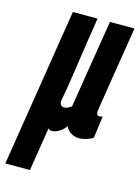

<svg xmlns="http://www.w3.org/2000/svg" viewBox="-164 -609 644 884"><g transform="rotate(15 158.0 -167.0)"><path d="M-49 210 70.9 -544H188.6Q179.9 -490.3 172.5 -440.9Q165 -391.4 158.6 -347.1Q152.2 -302.8 146.4 -264.1Q140.5 -225.4 135.1 -192.9Q129.6 -160.3 124.7 -134.3Q124 -123.4 129.1 -116.3Q134.1 -109.2 144.9 -109.2Q150.4 -109.2 155.7 -110.6Q161 -112 167.4 -115.5Q173.8 -119 179.8 -123.4L247.7 -544H364.7Q345.5 -425.4 333.3 -349Q321.1 -272.5 314.2 -228.5Q307.2 -184.4 303.9 -164.2Q300.6 -143.9 300 -137.7Q299.3 -131.5 299.3 -129.2Q299.3 -121.2 302.3 -116.5Q305.2 -111.7 312.6 -111.7Q315.5 -111.7 319.8 -112.3Q324.1 -112.9 328.2 -114.8L314.3 -10.5Q302.5 -1.6 283.7 4.2Q264.8 10 248.3 10Q224.5 10 207.5 -1.9Q190.5 -13.8 184.3 -29.8Q173.1 -14.9 161.2 -6.3Q149.3 2.3 138.8 6.1Q128.2 10 117.7 10Q112.2 10 108.3 8.1Q104.4 6.1 101.6 1.9L68.4 210Z"/></g></svg>

Font: Georama ExtraCondensed Thin
Style: Italic
Weight: 100
Width: 2
Italic angle: -9°
Designer: Jean-Baptiste Levee
Foundry: Production Type
Version: Version 1.001